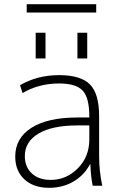

<svg xmlns="http://www.w3.org/2000/svg" viewBox="-20 -890 578 920"><path d="M351 -610V-733H398V-610ZM151 -610V-733H198V-610ZM108 -830V-870H441V-830ZM263 -530Q367 -530 411 -485.5Q455 -441 455 -333V-140Q455 -70 470 0H424Q415 -46 413 -103H411Q384 -51 332.5 -20.5Q281 10 215 10Q141 10 97 -30.5Q53 -71 53 -140Q53 -228 130.5 -277.5Q208 -327 351 -327H408V-332Q408 -421 376.5 -455.5Q345 -490 263 -490Q166 -490 88 -444L76 -482Q160 -530 263 -530ZM99 -142Q99 -90 132.5 -59Q166 -28 223 -28Q298 -28 353 -83.5Q408 -139 408 -222V-289H351Q230 -289 164.5 -250Q99 -211 99 -142Z"/></svg>

Font: Mplus 1p Light
Style: Regular
Weight: 300
Version: Version 1.061